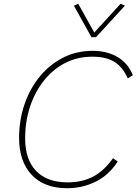

<svg xmlns="http://www.w3.org/2000/svg" viewBox="-20 -989 723 1016"><path d="M603 -134Q555 -61 485 -27Q415 7 335 7Q214 7 147.5 -64Q81 -135 81 -259Q81 -353 109.5 -436.5Q138 -520 190 -583.5Q242 -647 313 -683.5Q384 -720 470 -720Q547 -720 602.5 -687Q658 -654 683 -591L656 -574Q631 -632 587 -660.5Q543 -689 469 -689Q388 -689 322.5 -654.5Q257 -620 210 -559.5Q163 -499 138 -421.5Q113 -344 113 -257Q113 -145 171 -84.5Q229 -24 338 -24Q415 -24 473 -54.5Q531 -85 578 -152ZM464 -792 371 -959 394 -969 479 -817 618 -969 641 -959 488 -792Z"/></svg>

Font: Livvic Thin
Style: Italic
Weight: 250
Italic angle: -10°
Designer: Jacques Le Bailly, Baron von Fonthausen
Version: Version 1.001; ttfautohint (v1.8.2)